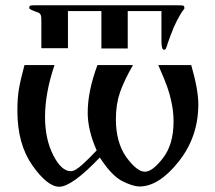

<svg xmlns="http://www.w3.org/2000/svg" viewBox="-20 -698 818 729"><path d="M593 -656H465V-514H365V-656H238V-515H137V-618Q137 -632 136 -637Q135 -642 131.5 -646Q128 -650 118 -653Q92 -662 91 -667Q91 -675 94.5 -676.5Q98 -678 115 -678H126H635H652Q672 -678 676 -676.5Q680 -675 680 -668V-666Q680 -664 676.5 -660.5Q673 -657 663 -640Q653 -623 640 -595Q633 -577 626.5 -560.5Q620 -544 617.5 -535.5Q615 -527 612.5 -520Q610 -513 608 -511Q606 -509 603 -509Q593 -509 593 -541ZM73 -451H187Q151 -345 151 -254Q151 -170 182 -109Q213 -48 249 -48Q266 -48 297 -77Q319 -97 347 -127Q313 -204 313 -270Q313 -352 350 -451H485Q451 -392 435.5 -347Q420 -302 420 -246Q420 -158 459 -102Q500 -46 530 -46Q559 -46 599 -98Q639 -150 639 -237Q639 -278 629 -319Q620 -363 589 -432L581 -451H706Q733 -358 733 -302Q733 -178 658 -84Q583 10 510 10Q484 10 443 -11Q403 -32 359 -100Q253 11 205 11Q160 11 103 -70Q46 -151 46 -277Q46 -328 52 -361Q58 -396 73 -451Z"/></svg>

Font: Pochaevsk Unicode
Style: Normal
Weight: 400
Version: Version 1.1